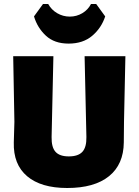

<svg xmlns="http://www.w3.org/2000/svg" viewBox="-20 -928 693 960"><path d="M461 -908 506 -846Q487 -788 441 -749Q395 -710 323 -710Q252 -710 209.5 -749.5Q167 -789 150 -846L195 -908H221Q237 -879 266 -862Q295 -845 329 -845Q363 -845 391.5 -862Q420 -879 435 -908ZM607 -647 600 -319 599 -216Q598 -106 525 -47Q452 12 316 12Q185 12 115.5 -47Q46 -106 49 -216L52 -319L46 -647H247L238 -243Q237 -192 257.5 -169Q278 -146 324 -146Q371 -146 392 -169Q413 -192 412 -243L403 -647Z"/></svg>

Font: Alegreya Sans SC Black
Style: Regular
Weight: 900
Designer: Juan Pablo del Peral
Foundry: Huerta Tipografica
Version: Version 2.007